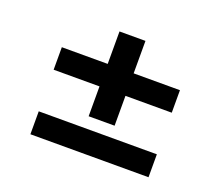

<svg xmlns="http://www.w3.org/2000/svg" viewBox="-97 -690 965 834"><g transform="rotate(20 385.5 -273.0)"><path d="M112 -295V-399H658V-295ZM113 3V-103H659V3ZM324 -157V-549H444V-157Z"/></g></svg>

Font: Lexend Tera Medium
Style: Regular
Weight: 500
Designer: Bonnie Shaver-Troup, Thomas Jockin
Foundry: Lexend
Version: Version 1.007